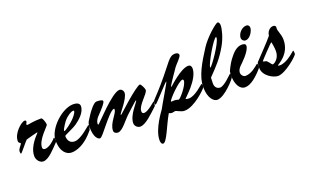

<svg xmlns="http://www.w3.org/2000/svg" viewBox="-175 -2353 6177 3830"><g transform="rotate(-20 2913.5 -438.0)"><path d="M738.8 -345.2C732.4 -345.2 722.7 -331.1 713.9 -320.8C696.8 -300.8 587.4 -194.8 498 -194.8C470.2 -194.8 446.3 -207.5 446.3 -240.2C446.3 -409.2 693.8 -610.4 693.8 -640.1C693.8 -679.2 660.6 -793.9 626 -793.9C457.5 -793.9 361.3 -765.6 326.7 -765.6C316.4 -765.6 311.5 -772 311.5 -778.8C311.5 -801.3 333 -815.9 333 -837.4C333 -855.5 320.8 -864.3 303.2 -864.3C233.9 -864.3 36.1 -694.8 36.1 -529.8C36.1 -478.5 80.1 -478.5 80.1 -466.3C80.1 -449.7 32.7 -403.3 9.8 -358.9C1 -342.3 0 -328.6 0 -312C0 -303.7 3.9 -269 13.2 -269C27.8 -269 189.9 -476.1 215.8 -496.1C222.7 -501 452.6 -559.1 455.6 -559.1C459 -559.1 462.9 -557.1 462.9 -552.7C462.9 -539.1 242.7 -355.5 242.7 -133.3C242.7 -50.3 306.6 27.8 381.3 27.8C496.6 27.8 633.8 -133.8 727.5 -229C736.3 -238.3 749 -249 749 -254.9C749 -269 748 -307.1 748 -328.6C748 -338.4 744.1 -345.2 738.8 -345.2Z M981 -397.5C976.1 -397.5 975.1 -404.3 975.1 -409.2C975.1 -433.1 1064.9 -578.1 1107.9 -616.7C1147.9 -652.8 1224.1 -719.2 1284.7 -719.2C1294.4 -719.2 1297.9 -714.4 1297.9 -705.1C1297.9 -668.5 1236.3 -596.2 1197.3 -556.2C1146 -504.4 1009.3 -397.5 981 -397.5ZM749 -282.2C749 -27.8 873 54.2 971.2 54.2C1159.2 54.2 1323.7 -94.7 1388.2 -164.1C1410.2 -187.5 1457 -239.3 1459.5 -244.6C1470.7 -276.4 1477.1 -300.3 1477.1 -330.1C1477.1 -339.4 1474.6 -345.2 1467.8 -345.2C1454.1 -345.2 1243.2 -133.8 1104.5 -133.8C1005.9 -133.8 961.9 -204.6 961.9 -298.8C961.9 -313.5 1151.9 -386.2 1232.9 -443.4C1319.3 -504.4 1460 -618.2 1460 -755.4C1460 -817.9 1393.1 -840.8 1324.7 -840.8C1083 -840.8 749 -525.9 749 -282.2Z M1598.6 -18.1C1632.8 -18.1 1707.5 -118.7 1790.5 -219.7C1871.6 -317.9 2003.9 -477.5 2056.6 -477.5C2067.9 -477.5 2067.9 -468.8 2067.9 -460.9C2067.9 -373 1892.1 -233.9 1892.1 -72.8C1892.1 -30.8 1927.7 -3.9 1974.6 -3.9C2079.1 -3.9 2189 -189 2325.7 -307.1C2405.3 -376.5 2516.1 -485.8 2529.3 -485.8C2531.7 -485.8 2532.7 -482.9 2532.7 -480.5C2532.7 -449.2 2322.8 -250 2322.8 -74.7C2322.8 -14.2 2375.5 37.1 2436 37.1C2550.3 37.1 2704.6 -119.1 2845.7 -250C2849.1 -252.9 2858.4 -314.5 2858.4 -339.4C2858.4 -342.8 2856 -345.2 2853.5 -345.2C2846.7 -345.2 2685.5 -192.9 2601.6 -192.9C2568.8 -192.9 2555.2 -209 2555.2 -246.1C2555.7 -374 2784.7 -536.1 2784.7 -616.2C2784.7 -647.5 2732.9 -755.9 2709.5 -755.9C2675.8 -755.9 2531.2 -645.5 2399.4 -532.2C2272.9 -423.8 2158.7 -312.5 2150.4 -312.5C2147.5 -312.5 2146 -314 2146 -319.3C2146 -351.1 2369.6 -583.5 2369.6 -710C2369.6 -749 2335 -794.9 2289.1 -794.9C2127.9 -794.9 1680.2 -286.1 1660.6 -286.1C1655.3 -286.1 1649.9 -296.4 1649.9 -303.7C1650.4 -354.5 1685.1 -410.6 1711.9 -439C1846.2 -579.6 1913.1 -654.8 1913.1 -694.8C1913.1 -726.1 1834.5 -733.4 1780.3 -733.4C1722.7 -733.4 1612.8 -598.6 1507.8 -424.3C1482.9 -383.3 1477.1 -346.2 1477.1 -306.6C1477.1 -66.4 1564 -18.1 1598.6 -18.1Z M3256.8 -222.2C3222.2 -222.2 3191.9 -219.7 3185.5 -219.7C3182.1 -219.7 3179.7 -225.6 3179.7 -228C3179.7 -265.6 3463.9 -556.6 3540.5 -556.6C3552.2 -556.6 3563 -544.9 3563 -530.3C3562 -429.7 3367.2 -206.1 3336.9 -206.1C3325.2 -206.1 3293.5 -222.2 3256.8 -222.2ZM3656.2 -1040.5C3656.2 -1077.1 3618.7 -1094.2 3583.5 -1094.2C3442.4 -1094.2 3426.3 -988.8 3097.2 -608.9C2965.3 -456.5 2875 -369.1 2866.2 -355C2859.4 -344.2 2857.9 -330.6 2857.9 -310.1C2857.9 -295.4 2860.4 -270.5 2871.1 -270.5C2891.6 -270.5 3206.5 -630.4 3222.2 -630.4C3224.1 -630.4 3226.6 -628.4 3226.6 -627C3226.6 -606.4 3000.5 -235.4 2953.6 -143.1C2944.8 -126 2699.2 185.5 2699.2 421.9C2699.2 461.9 2709.5 512.2 2748 512.2C2826.2 512.2 2937.5 183.6 3058.6 -21C3082 -11.2 3097.2 -4.4 3124 -4.4C3147 -4.4 3170.9 -16.1 3186 -16.1C3227.5 -16.1 3295.9 42 3372.1 42C3589.8 42 3864.3 -243.7 3872.6 -257.8C3878.9 -267.6 3881.3 -288.6 3881.3 -304.2C3881.3 -317.4 3881.3 -345.2 3869.1 -345.2C3857.9 -345.2 3673.3 -159.2 3539.1 -159.2C3522.9 -159.2 3469.7 -163.1 3469.7 -175.8C3469.7 -184.6 3810.1 -466.3 3810.1 -698.2C3810.1 -749 3783.2 -776.9 3743.2 -776.9C3581.5 -776.9 3291 -496.6 3289.6 -496.6C3285.2 -496.6 3283.7 -498.5 3283.7 -503.4C3283.7 -526.9 3412.1 -709.5 3500 -837.4C3527.8 -878.4 3656.2 -995.1 3656.2 -1040.5Z M4149.9 -591.8C4146 -591.8 4145.5 -594.2 4145.5 -597.7C4145.5 -675.3 4409.7 -1127.4 4463.4 -1127.4C4467.8 -1127.4 4467.8 -1115.7 4467.8 -1111.3C4467.8 -999 4175.3 -591.8 4149.9 -591.8ZM4589.8 -1388.2C4549.8 -1388.2 4308.6 -1184.6 4192.4 -1002.9C4025.4 -743.2 3880.9 -501 3880.9 -277.3C3880.9 -22 3996.1 60.5 4059.6 60.5C4227.5 60.5 4477.5 -241.7 4481 -254.9C4482.4 -261.7 4482.9 -304.7 4482.9 -327.1C4482.9 -334 4482.4 -345.2 4476.6 -345.2C4468.3 -345.2 4291 -150.4 4198.7 -150.4C4127 -150.4 4086.9 -206.1 4086.9 -277.8C4086.9 -314.5 4089.8 -351.6 4091.3 -399.4C4261.7 -573.7 4374.5 -689.5 4501.5 -912.1C4583.5 -1055.7 4630.9 -1228.5 4630.9 -1315.4C4630.9 -1347.7 4618.7 -1388.2 4589.8 -1388.2Z M4917.5 -940.4C4917.5 -897.9 4951.7 -861.3 4994.6 -861.3C5099.1 -861.3 5170.4 -1009.3 5170.4 -1065.4C5170.4 -1107.9 5145 -1135.3 5108.4 -1135.3C5004.4 -1135.3 4917.5 -1025.4 4917.5 -940.4ZM4482.9 -291C4482.9 -140.6 4542 15.1 4669.9 15.1C4791 15.1 4929.7 -106 5047.4 -241.7C5051.8 -247.6 5056.6 -250.5 5059.1 -256.3C5060.5 -260.3 5062 -278.8 5062 -297.9C5062 -320.8 5059.6 -345.2 5051.3 -345.2C5048.3 -345.2 5044.9 -343.3 5042 -341.3C4998 -306.2 4880.4 -195.8 4753.4 -195.8C4707.5 -195.8 4665.5 -245.1 4665.5 -292.5C4665.5 -339.8 4691.4 -381.3 4730 -420.9C4753.4 -444.8 4973.1 -640.6 4973.1 -758.3C4973.1 -800.3 4928.2 -807.6 4890.1 -807.6C4774.9 -807.6 4688 -699.7 4658.7 -665C4587.9 -582.5 4544.9 -506.8 4492.2 -395.5C4485.8 -381.3 4482.9 -328.1 4482.9 -291Z M5341.3 -226.1C5317.9 -226.1 5267.1 -334 5225.6 -334C5211.4 -334 5174.3 -344.2 5174.3 -351.6C5174.3 -358.4 5451.7 -651.9 5462.9 -651.9C5468.3 -651.9 5490.2 -527.3 5490.2 -454.1C5489.7 -300.3 5375.5 -226.1 5341.3 -226.1ZM5061.5 -253.4C5061.5 -78.1 5267.1 27.8 5364.3 27.8C5524.4 27.8 5826.7 -237.8 5826.7 -274.9C5826.7 -302.7 5824.2 -345.2 5814.5 -345.2C5804.2 -345.2 5629.9 -158.7 5462.9 -158.7C5445.8 -158.7 5430.2 -166.5 5430.2 -171.9C5430.2 -184.6 5710.4 -301.8 5710.4 -613.8C5710.4 -681.6 5693.4 -734.4 5676.3 -788.6C5665.5 -821.8 5657.7 -842.3 5657.7 -877C5657.7 -885.7 5660.6 -890.1 5660.6 -898.4C5660.6 -926.3 5638.2 -942.9 5606.4 -942.9C5529.8 -942.9 5480.5 -868.7 5470.2 -826.7C5466.8 -811 5467.3 -794.4 5459 -784.2C5334 -635.3 5224.6 -531.2 5075.7 -369.6C5064.5 -357.4 5061.5 -289.6 5061.5 -253.4Z"/></g></svg>

Font: Bodega Script
Style: Medium
Weight: 500
Italic angle: 39.7°
Version: Version 001.000